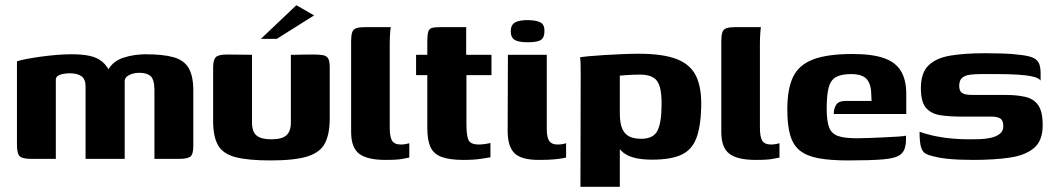

<svg xmlns="http://www.w3.org/2000/svg" viewBox="-20 -609 4037 736"><path d="M100 0Q66 0 55.5 -10Q45 -20 45 -55V-374Q60 -379 84.5 -383.5Q109 -388 138 -392Q167 -396 197.5 -398.5Q228 -401 254 -401Q294 -401 323 -395Q352 -389 372.5 -372Q393 -355 407 -321L386 -322Q395 -348 412 -364Q429 -380 452 -387.5Q475 -395 497 -398Q519 -401 537 -401Q606 -401 646 -389.5Q686 -378 703.5 -347.5Q721 -317 721 -262V-50Q721 -17 709.5 -8.5Q698 0 667 0H572Q572 -67 572 -133.5Q572 -200 572 -267Q571 -306 556.5 -318Q542 -330 513 -330Q499 -330 486.5 -326Q474 -322 466 -315Q458 -308 458 -298V0H308V-278Q308 -305 292.5 -316.5Q277 -328 249 -328Q233 -328 221 -325.5Q209 -323 202 -318.5Q195 -314 194 -305V0Z M946 -399V-140Q946 -104 963.5 -89.5Q981 -75 1020 -75Q1061 -75 1078 -90.5Q1095 -106 1095 -139V-399Q1096 -399 1108 -399Q1120 -399 1135.5 -399.5Q1151 -400 1164.5 -400Q1178 -400 1181 -400Q1204 -400 1218 -397.5Q1232 -395 1238 -385Q1244 -375 1244 -350V-156Q1244 -96 1226 -60.5Q1208 -25 1159 -9.5Q1110 6 1017 6Q931 6 883 -6.5Q835 -19 816 -52Q797 -85 797 -145V-350Q797 -379 807 -389.5Q817 -400 850 -400Q874 -400 898 -399.5Q922 -399 946 -399ZM980 -460 1116 -589 1184 -550 1041 -460Z M1458 4Q1388 4 1357 -19.5Q1326 -43 1326 -103V-451Q1326 -473 1330 -485Q1334 -497 1346 -501Q1358 -505 1381 -505H1478Q1477 -502 1475.5 -483Q1474 -464 1474 -441V-120Q1474 -84 1483 -69.5Q1492 -55 1517 -55Q1526 -55 1536.5 -57Q1547 -59 1549 -60V-5Q1542 -4 1523 0Q1504 4 1458 4Z M1757 4Q1703 4 1672.5 -7.5Q1642 -19 1630 -45.5Q1618 -72 1618 -119V-321H1575V-399H1618V-450Q1618 -475 1621.5 -487Q1625 -499 1636 -502Q1647 -505 1671 -505H1767Q1767 -501 1767 -495Q1767 -489 1767 -480V-399H1864V-321H1768V-131Q1768 -91 1775.5 -73Q1783 -55 1816 -55Q1825 -55 1839.5 -57Q1854 -59 1860 -61V-6Q1853 -5 1825.5 -0.5Q1798 4 1757 4Z M2045 4Q1978 4 1952 -22Q1926 -48 1926 -107L1927 -399H2076V-113Q2076 -82 2085.5 -68.5Q2095 -55 2117 -55Q2130 -55 2139 -57Q2148 -59 2150 -60V-5Q2146 -4 2135 -2Q2124 0 2103 2Q2082 4 2045 4ZM2003 -447Q1968 -447 1953 -456Q1938 -465 1938 -489Q1938 -513 1953.5 -522.5Q1969 -532 2005 -532Q2039 -531 2053.5 -522Q2068 -513 2067 -489Q2067 -465 2053.5 -456Q2040 -447 2003 -447Z M2205 107 2206 -323Q2206 -347 2205.5 -366Q2205 -385 2203 -389Q2211 -391 2237 -393.5Q2263 -396 2297 -398Q2331 -400 2365.5 -401.5Q2400 -403 2428 -403Q2521 -403 2574 -382.5Q2627 -362 2648.5 -317Q2670 -272 2668 -198Q2666 -123 2649 -78.5Q2632 -34 2591.5 -15.5Q2551 3 2480 3Q2436 3 2407 -5.5Q2378 -14 2361 -31.5Q2344 -49 2335 -74L2356 -83V107ZM2438 -77Q2485 -77 2500.5 -108.5Q2516 -140 2516 -207Q2517 -272 2499.5 -297.5Q2482 -323 2433 -323Q2421 -323 2407 -322.5Q2393 -322 2379.5 -321Q2366 -320 2356 -319V-176Q2356 -135 2366 -114Q2376 -93 2394 -85Q2412 -77 2438 -77Z M2877 4Q2807 4 2776 -19.5Q2745 -43 2745 -103V-451Q2745 -473 2749 -485Q2753 -497 2765 -501Q2777 -505 2800 -505H2897Q2896 -502 2894.5 -483Q2893 -464 2893 -441V-120Q2893 -84 2902 -69.5Q2911 -55 2936 -55Q2945 -55 2955.5 -57Q2966 -59 2968 -60V-5Q2961 -4 2942 0Q2923 4 2877 4Z M3232 6Q3162 6 3117 -2.5Q3072 -11 3046 -32Q3020 -53 3009 -91Q2998 -129 2998 -190Q2998 -268 3020 -314Q3042 -360 3096.5 -381Q3151 -402 3248 -402Q3324 -402 3369 -386Q3414 -370 3434 -336Q3454 -302 3454 -249V-172H3176Q3176 -193 3185.5 -207.5Q3195 -222 3221 -222H3321L3320 -243Q3320 -284 3303.5 -304.5Q3287 -325 3242 -325Q3205 -325 3184.5 -313.5Q3164 -302 3156.5 -273.5Q3149 -245 3149 -192Q3149 -144 3158.5 -120Q3168 -96 3193 -87.5Q3218 -79 3264 -79Q3281 -79 3310 -80Q3339 -81 3369.5 -82.5Q3400 -84 3423.5 -85.5Q3447 -87 3453 -89V-71Q3453 -57 3448.5 -41.5Q3444 -26 3431 -16Q3413 -2 3364.5 2Q3316 6 3232 6Z M3710 4Q3686 4 3659 3Q3632 2 3605.5 -1Q3579 -4 3557 -10Q3539 -14 3527.5 -20.5Q3516 -27 3510.5 -45.5Q3505 -64 3505 -104Q3536 -93 3569 -86.5Q3602 -80 3633.5 -77.5Q3665 -75 3692 -75Q3711 -75 3733.5 -75.5Q3756 -76 3777 -80.5Q3798 -85 3812 -95.5Q3826 -106 3826 -125Q3826 -148 3814 -155Q3802 -162 3782 -162H3668Q3622 -162 3586.5 -167Q3551 -172 3530.5 -194.5Q3510 -217 3510 -271Q3510 -330 3539.5 -358.5Q3569 -387 3624 -396Q3679 -405 3756 -405Q3784 -405 3821.5 -404Q3859 -403 3887 -399Q3918 -396 3935.5 -389.5Q3953 -383 3961 -369.5Q3969 -356 3969 -328V-300Q3963 -310 3938.5 -315.5Q3914 -321 3879.5 -323Q3845 -325 3807.5 -325Q3770 -325 3738 -325Q3716 -325 3697.5 -322.5Q3679 -320 3668 -310.5Q3657 -301 3657 -280Q3657 -264 3664 -256.5Q3671 -249 3683 -247Q3695 -245 3710 -245H3837Q3879 -245 3911 -237.5Q3943 -230 3960 -205.5Q3977 -181 3977 -129Q3977 -69 3943 -41Q3909 -13 3849 -4.5Q3789 4 3710 4Z"/></svg>

Font: r_Genos
Style: Bold
Weight: 700
Designer: Robert E. Leuschke
Foundry: Robert E. Leuschke
Version: Version 2.000;June 29, 2024;FontCreator 14.0.0.2814 32-bit